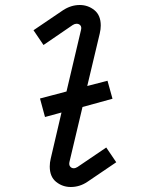

<svg xmlns="http://www.w3.org/2000/svg" viewBox="-20 -734 652 768"><path d="M263 14Q230 14 204.5 -6.5Q179 -27 179 -68Q179 -76 180 -84Q181 -92 183 -100L226 -284L160 -266L140 -340L246 -368L304 -614Q307 -626 301.5 -632.5Q296 -639 286 -639Q279 -639 271 -634L154 -554L114 -613L232 -693Q264 -714 299 -714Q332 -714 357.5 -693.5Q383 -673 383 -632Q383 -625 382 -616.5Q381 -608 379 -600L329 -390L410 -411L430 -339L310 -306L258 -87Q255 -75 260.5 -68Q266 -61 275 -61Q282 -61 290 -66L405 -144L445 -85L330 -7Q299 14 263 14Z"/></svg>

Font: Space Mono
Style: Italic
Weight: 400
Italic angle: -12°
Monospace: yes
Designer: Colophon Foundry + Benjamin Critton
Foundry: Colophon Foundry & Benjamin Critton
Version: Version 1.003; ttfautohint (v1.8.4.7-5d5b)